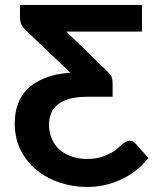

<svg xmlns="http://www.w3.org/2000/svg" viewBox="-20 -743 632 770"><path d="M522.5 -168 575.2 -109.4Q528.3 -51.3 463.4 -22Q399.9 6.8 327.6 6.8Q271.5 6.8 219.7 -10.7Q165 -29.3 127.4 -60.5Q87.4 -92.8 63 -140.6Q39.1 -188 39.1 -249Q39.1 -290 51.3 -324.7Q63.5 -359.4 90.8 -386.7Q116.7 -412.1 160.6 -430.2Q201.7 -447.3 262.2 -451.2L80.1 -625Q67.4 -638.2 63.5 -650.4Q60.1 -661.1 60.1 -673.3V-723.1H549.3V-616.2H246.1L412.6 -454.6Q423.3 -444.8 427.7 -433.6Q431.6 -421.9 431.6 -412.6V-355H334Q290 -355 260.7 -347.2Q233.4 -339.8 211.9 -324.2Q193.4 -310.1 185.1 -288.6Q176.3 -266.1 176.3 -243.7Q176.3 -216.3 186 -190.9Q195.8 -165.5 214.4 -147Q232.9 -128.4 262.2 -117.2Q292.5 -105.5 328.6 -105.5Q357.4 -105.5 379.9 -111.3Q398.9 -116.2 419.4 -126.5Q434.1 -133.3 448.7 -145Q456.5 -151.4 468.3 -163.1Q481 -173.3 486.8 -175.3Q494.6 -178.2 500 -178.2Q501.5 -178.2 504.9 -177.5Q508.3 -176.8 509.8 -176.8Q516.1 -175.8 522.5 -168Z"/></svg>

Font: Lato-SemiBold
Style: Bold
Weight: 500
Designer: Lukasz Dziedzic with Adam Twardoch and Botio Nikoltchev
Foundry: tyPoland Lukasz Dziedzic
Version: ""